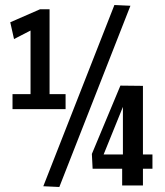

<svg xmlns="http://www.w3.org/2000/svg" viewBox="-20 -741 659 767"><path d="M30 -305V-365H102V-619L36 -585L21 -652L140 -704H178V-365H242V-305ZM217 6 153 3 437 -721 501 -718ZM350 -67 347 -126 461 -399 551 -398V-124H589V-67H551V0H468V-67ZM394 -124H471V-314Z"/></svg>

Font: Georama Condensed SemiBold
Style: Regular
Weight: 600
Width: 3
Designer: Jean-Baptiste Levee
Foundry: Production Type
Version: Version 1.000